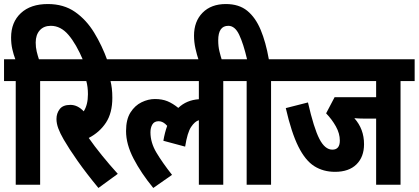

<svg xmlns="http://www.w3.org/2000/svg" viewBox="-20 -916 2076 952"><path d="M58 -514H0V-622H56Q47 -646 41 -672.5Q35 -699 35 -730Q35 -806 83.5 -851Q132 -896 217 -896Q296 -896 352 -857Q408 -818 447 -754Q486 -690 513 -615H393Q358 -698 319.5 -743Q281 -788 232 -788Q197 -788 177 -765.5Q157 -743 157 -705Q157 -681 162 -660.5Q167 -640 173 -622H249V-514H179V0H58Z M564 -54 468 16Q407 -58 364.5 -118.5Q322 -179 296 -224Q278 -255 269 -279.5Q260 -304 260 -326Q260 -354 276 -375Q292 -396 329 -396Q365 -396 395 -364Q416 -396 416 -449Q416 -485 408 -514H237V-622H591V-514H528Q532 -498 534.5 -477.5Q537 -457 537 -431Q537 -356 505.5 -308Q474 -260 420 -232Q447 -193 485.5 -145.5Q524 -98 564 -54Z M579 -514V-622H1157V-514H1087V0H966V-320Q946 -314 927.5 -286.5Q909 -259 898 -189L790 -218Q797 -259 809 -292Q789 -315 767 -315Q745 -315 735.5 -299Q726 -283 726 -260Q726 -209 755.5 -159.5Q785 -110 833 -49L740 16Q680 -57 642.5 -129Q605 -201 605 -266Q605 -324 627 -358.5Q649 -393 682 -409Q715 -425 748 -425Q784 -425 810.5 -414Q837 -403 864 -381Q905 -420 966 -424V-514Z M966 -615Q956 -644 949 -676Q942 -708 942 -739Q942 -810 984.5 -853Q1027 -896 1100 -896Q1165 -896 1206 -862.5Q1247 -829 1272.5 -768Q1298 -707 1313 -622H1394V-514H1324V0H1203V-514H1145V-622H1205Q1187 -699 1166 -743.5Q1145 -788 1112 -788Q1062 -788 1062 -716Q1062 -686 1068 -661.5Q1074 -637 1081 -615Z M1966 -514V0H1845V-328H1784Q1774 -328 1761.5 -328.5Q1749 -329 1737 -330Q1761 -303 1773 -271Q1785 -239 1785 -201Q1785 -138 1747.5 -101Q1710 -64 1641 -64Q1583 -64 1538.5 -92Q1494 -120 1459.5 -189Q1425 -258 1397 -380L1507 -408Q1536 -281 1563.5 -227.5Q1591 -174 1628 -174Q1665 -174 1665 -219Q1665 -254 1645.5 -289Q1626 -324 1597 -354L1639 -434H1845V-514H1382V-622H2036V-514Z"/></svg>

Font: Noto Sans ExtraCondensed
Style: Bold
Weight: 700
Width: 2
Designer: Monotype Design Team
Foundry: Monotype Imaging Inc.
Version: Version 2.013; ttfautohint (v1.8.4.7-5d5b)